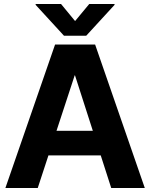

<svg xmlns="http://www.w3.org/2000/svg" viewBox="-20 -942 752 962"><path d="M7 0 255.9 -718.8H456.6L705.5 0H537.3L355.7 -564.6H354.3L169.1 0ZM163.3 -163.5V-286.7H548V-163.5ZM285.9 -921.9 356.2 -836.5 427.1 -921.9H553.9V-917.6L411.9 -762.9H300.6L158.6 -917.6V-921.9Z"/></svg>

Font: Inter Display V
Style: Regular
Weight: 400
Designer: Rasmus Andersson
Foundry: rsms
Version: Version 3.015;git-src